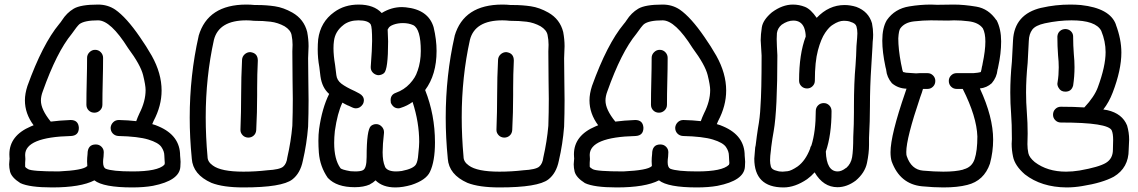

<svg xmlns="http://www.w3.org/2000/svg" viewBox="-20 -820 4980 840"><path d="M393 -327Q378 -327 368 -337Q358 -347 358 -362Q358 -409 359.5 -466Q361 -523 361 -567Q361 -581 371.5 -591.5Q382 -602 396 -602Q411 -602 421 -591.5Q431 -581 431 -567Q431 -521 429.5 -464.5Q428 -408 428 -362Q428 -347 417.5 -337Q407 -327 393 -327ZM559 0Q432 0 393 -31Q333 0 208 0Q109 0 69 -19Q31 -43 24 -69Q20 -86 20 -101Q20 -108 21 -114.5Q22 -121 22 -127Q22 -130 21.5 -132Q21 -134 21 -145Q21 -227 115 -267L127 -272Q89 -323 89 -381Q89 -410 100 -444Q166 -627 239 -715Q246 -723 251 -731Q272 -764 302.5 -782Q333 -800 409 -800Q451 -800 484 -778Q533 -744 592 -658Q620 -618 644 -576Q687 -499 687 -424Q687 -357 652 -291L646 -277Q661 -273 674 -267Q768 -227 768 -139Q768 -134 769 -127Q770 -120 770 -112L769 -90Q765 -30 649 -7Q610 0 559 0ZM560 -70Q670 -70 699 -99L701 -106Q701 -111 700 -120Q699 -129 699 -139Q699 -158 686 -177Q673 -196 629 -209.5Q585 -223 498 -225Q483 -226 473.5 -236Q464 -246 464 -261Q465 -275 475 -285Q485 -295 500 -295Q542 -294 576 -290Q582 -307 590 -324Q617 -377 617 -426Q617 -447 606 -491.5Q595 -536 540 -610Q464 -731 409 -731Q349 -731 327 -714Q317 -705 294 -672Q228 -592 167 -420Q159 -399 159 -380Q159 -341 202 -288Q240 -293 289 -295Q323 -295 325 -261Q325 -227 291 -225Q90 -220 90 -142L91 -124Q91 -115 90 -108V-91Q92 -86 103 -80Q120 -70 237 -70Q344 -75 361 -93H362L361 -114Q361 -129 363 -146Q363 -188 399 -188Q414 -188 424 -178Q434 -168 434 -154L433 -135Q431 -121 431 -111Q431 -88 442 -82Q471 -70 560 -70Z M1066 -218H1065Q1050 -219 1041 -229Q1032 -239 1032 -251V-254Q1035 -330 1035 -405.5Q1035 -481 1039 -559Q1040 -573 1050.5 -582.5Q1061 -592 1075 -592Q1108 -588 1108 -555Q1105 -494 1105 -434V-404Q1105 -328 1101 -251Q1100 -236 1090 -227Q1080 -218 1066 -218ZM1045 0Q956 0 905 -20Q824 -56 819 -126V-127Q810 -218 810 -305Q810 -490 849 -662V-663Q889 -800 1058 -800Q1076 -800 1095 -798H1108Q1145 -798 1182.5 -792.5Q1220 -787 1259 -765Q1310 -736 1324 -680Q1330 -648 1330 -618L1328 -565Q1328 -515 1329 -466Q1330 -424 1330 -381Q1330 -324 1328 -266Q1322 -190 1305 -117Q1294 -62 1259 -35Q1214 0 1045 0ZM1045 -69Q1098 -69 1149 -75Q1204 -78 1219 -91Q1234 -104 1237 -131Q1253 -201 1259 -270Q1261 -329 1261 -387L1260 -465Q1259 -514 1259 -595L1260 -624Q1260 -646 1255.5 -667.5Q1251 -689 1225 -705Q1196 -721 1164 -725Q1132 -729 1091 -729Q1073 -731 1058 -731Q938 -731 916 -646Q880 -483 880 -307Q880 -222 888 -134Q888 -112 911 -96Q947 -69 1045 -69Z M1710 0Q1654 0 1623 -31Q1613 -21 1599 -14L1598 -13Q1571 -1 1532 -1Q1453 -1 1415 -41L1414 -42Q1380 -91 1375 -152Q1373 -180 1373 -204Q1373 -232 1376 -255Q1389 -347 1420 -409Q1389 -436 1382 -486L1377 -527Q1370 -565 1370 -604Q1370 -626 1372 -648Q1382 -724 1442 -767Q1487 -800 1549 -800Q1616 -800 1650 -763Q1692 -789 1739 -789L1755 -788Q1854 -778 1877 -701Q1890 -647 1890 -597Q1890 -493 1840 -426Q1883 -318 1883 -197Q1883 -114 1861 -68Q1844 -32 1780 -11Q1742 0 1710 0ZM1713 -70Q1723 -70 1738 -72Q1789 -82 1800 -101Q1808 -115 1810 -145Q1814 -181 1814 -199Q1814 -285 1785 -374Q1762 -357 1733 -348Q1728 -346 1723 -346Q1701 -346 1690 -370Q1689 -376 1689 -382Q1689 -406 1712 -414Q1748 -427 1773 -454Q1798 -481 1806 -508L1807 -510Q1821 -550 1821 -597Q1821 -693 1788 -710Q1768 -719 1743 -719Q1721 -719 1702.5 -712.5Q1684 -706 1679 -696Q1678 -693 1676 -691L1678 -639Q1678 -515 1660 -500Q1649 -491 1634 -491Q1620 -493 1611 -502.5Q1602 -512 1602 -525V-528Q1608 -607 1608 -641Q1608 -702 1602 -713Q1591 -731 1548 -731Q1510 -731 1484 -712L1483 -711Q1446 -683 1441 -640Q1439 -626 1439 -609Q1439 -577 1446 -536Q1449 -514 1451.5 -491.5Q1454 -469 1473.5 -454Q1493 -439 1533 -421L1552 -411Q1572 -400 1572 -381Q1572 -373 1568 -365Q1556 -346 1537 -346Q1529 -346 1521 -350Q1513 -354 1504 -358H1503Q1490 -364 1478 -371Q1456 -325 1445 -247Q1442 -219 1442 -195Q1442 -123 1469 -85Q1473 -78 1513 -71L1534 -70Q1557 -70 1567 -75Q1584 -82 1584 -133Q1584 -253 1603 -269Q1613 -277 1626 -277Q1641 -277 1652 -264Q1660 -254 1660 -242V-239Q1654 -187 1654 -154Q1654 -115 1664 -92Q1665 -91 1665 -89Q1676 -70 1713 -70Z M2186 -218H2185Q2170 -219 2161 -229Q2152 -239 2152 -251V-254Q2155 -330 2155 -405.5Q2155 -481 2159 -559Q2160 -573 2170.5 -582.5Q2181 -592 2195 -592Q2228 -588 2228 -555Q2225 -494 2225 -434V-404Q2225 -328 2221 -251Q2220 -236 2210 -227Q2200 -218 2186 -218ZM2165 0Q2076 0 2025 -20Q1944 -56 1939 -126V-127Q1930 -218 1930 -305Q1930 -490 1969 -662V-663Q2009 -800 2178 -800Q2196 -800 2215 -798H2228Q2265 -798 2302.5 -792.5Q2340 -787 2379 -765Q2430 -736 2444 -680Q2450 -648 2450 -618L2448 -565Q2448 -515 2449 -466Q2450 -424 2450 -381Q2450 -324 2448 -266Q2442 -190 2425 -117Q2414 -62 2379 -35Q2334 0 2165 0ZM2165 -69Q2218 -69 2269 -75Q2324 -78 2339 -91Q2354 -104 2357 -131Q2373 -201 2379 -270Q2381 -329 2381 -387L2380 -465Q2379 -514 2379 -595L2380 -624Q2380 -646 2375.5 -667.5Q2371 -689 2345 -705Q2316 -721 2284 -725Q2252 -729 2211 -729Q2193 -731 2178 -731Q2058 -731 2036 -646Q2000 -483 2000 -307Q2000 -222 2008 -134Q2008 -112 2031 -96Q2067 -69 2165 -69Z M2863 -327Q2848 -327 2838 -337Q2828 -347 2828 -362Q2828 -409 2829.5 -466Q2831 -523 2831 -567Q2831 -581 2841.5 -591.5Q2852 -602 2866 -602Q2881 -602 2891 -591.5Q2901 -581 2901 -567Q2901 -521 2899.5 -464.5Q2898 -408 2898 -362Q2898 -347 2887.5 -337Q2877 -327 2863 -327ZM3029 0Q2902 0 2863 -31Q2803 0 2678 0Q2579 0 2539 -19Q2501 -43 2494 -69Q2490 -86 2490 -101Q2490 -108 2491 -114.5Q2492 -121 2492 -127Q2492 -130 2491.5 -132Q2491 -134 2491 -145Q2491 -227 2585 -267L2597 -272Q2559 -323 2559 -381Q2559 -410 2570 -444Q2636 -627 2709 -715Q2716 -723 2721 -731Q2742 -764 2772.5 -782Q2803 -800 2879 -800Q2921 -800 2954 -778Q3003 -744 3062 -658Q3090 -618 3114 -576Q3157 -499 3157 -424Q3157 -357 3122 -291L3116 -277Q3131 -273 3144 -267Q3238 -227 3238 -139Q3238 -134 3239 -127Q3240 -120 3240 -112L3239 -90Q3235 -30 3119 -7Q3080 0 3029 0ZM3030 -70Q3140 -70 3169 -99L3171 -106Q3171 -111 3170 -120Q3169 -129 3169 -139Q3169 -158 3156 -177Q3143 -196 3099 -209.5Q3055 -223 2968 -225Q2953 -226 2943.5 -236Q2934 -246 2934 -261Q2935 -275 2945 -285Q2955 -295 2970 -295Q3012 -294 3046 -290Q3052 -307 3060 -324Q3087 -377 3087 -426Q3087 -447 3076 -491.5Q3065 -536 3010 -610Q2934 -731 2879 -731Q2819 -731 2797 -714Q2787 -705 2764 -672Q2698 -592 2637 -420Q2629 -399 2629 -380Q2629 -341 2672 -288Q2710 -293 2759 -295Q2793 -295 2795 -261Q2795 -227 2761 -225Q2560 -220 2560 -142L2561 -124Q2561 -115 2560 -108V-91Q2562 -86 2573 -80Q2590 -70 2707 -70Q2814 -75 2831 -93H2832L2831 -114Q2831 -129 2833 -146Q2833 -188 2869 -188Q2884 -188 2894 -178Q2904 -168 2904 -154L2903 -135Q2901 -121 2901 -111Q2901 -88 2912 -82Q2941 -70 3030 -70Z M3408 0Q3280 0 3280 -126L3284 -175L3286 -184Q3291 -226 3296 -258Q3305 -306 3307 -354Q3312 -419 3312 -577L3308 -644Q3308 -668 3313 -700.5Q3318 -733 3357 -766Q3403 -800 3449 -800Q3476 -800 3501.5 -790Q3527 -780 3553 -742Q3606 -798 3675 -798Q3700 -798 3726 -790Q3780 -770 3795 -718Q3800 -693 3800 -668Q3800 -653 3798 -637L3797 -615Q3795 -572 3792 -531Q3786 -442 3786 -354Q3786 -293 3782 -217V-186Q3782 -150 3773 -107Q3764 -64 3724 -30Q3685 -1 3644 -1Q3582 -1 3544 -66Q3529 -49 3511 -36Q3458 0 3408 0ZM3404 -69Q3410 -69 3426 -71Q3442 -73 3470 -92Q3504 -117 3524 -169Q3525 -177 3530 -184Q3549 -245 3549 -334Q3549 -349 3559 -359Q3569 -369 3584 -369Q3598 -369 3608 -359Q3618 -349 3618 -334Q3618 -230 3593 -157Q3596 -70 3645 -70Q3662 -70 3681 -85H3682Q3703 -103 3708 -132.5Q3713 -162 3713 -221Q3716 -279 3716 -329V-354Q3716 -458 3723 -535Q3726 -576 3727 -618Q3731 -663 3731 -674Q3731 -691 3727 -704.5Q3723 -718 3702 -724Q3692 -729 3671 -729Q3650 -729 3624 -712Q3608 -703 3590 -676.5Q3572 -650 3558.5 -600Q3545 -550 3545 -467Q3545 -453 3535 -443Q3525 -433 3511 -433Q3496 -433 3486 -443Q3476 -453 3476 -467Q3476 -584 3505 -660Q3505 -680 3498 -699Q3485 -730 3451 -730Q3426 -730 3400 -712Q3382 -697 3379 -675Q3378 -664 3378 -649Q3378 -635 3379 -616.5Q3380 -598 3381 -578Q3381 -338 3365 -247Q3359 -215 3354 -176L3353 -165Q3349 -136 3349 -118Q3349 -105 3352.5 -91.5Q3356 -78 3377 -73H3378Q3388 -69 3404 -69Z M4107 -69Q4161 -69 4194 -78Q4195 -78 4195 -79Q4232 -88 4244 -124Q4256 -160 4256 -223Q4253 -310 4192 -431H4165Q4151 -431 4141 -441Q4131 -451 4131 -466Q4131 -480 4141 -490Q4151 -500 4165 -500H4239Q4262 -502 4268 -504L4271 -505Q4274 -514 4276 -528Q4278 -534 4279 -542Q4291 -599 4291 -638Q4291 -675 4280 -696Q4261 -722 4217 -727Q4186 -731 4154 -731L4128 -730L4053 -731Q4020 -731 3979 -726.5Q3938 -722 3919 -696Q3912 -687 3910 -652Q3910 -605 3922 -542L3925 -528Q3928 -510 3931 -505L3944 -502L3988 -499Q3996 -499 4003 -500H4038Q4052 -500 4062 -490Q4072 -480 4072 -466Q4072 -451 4062 -441Q4052 -431 4038 -431H4018Q4014 -416 4006 -395Q3945 -215 3945 -155Q3945 -141 3947 -137Q3967 -78 4018 -73.5Q4069 -69 4107 -69ZM4107 0Q4065 0 4013 -5Q3917 -15 3881 -114Q3876 -131 3876 -154Q3876 -229 3941 -417Q3943 -425 3946 -432Q3909 -433 3882 -456Q3860 -482 3857 -514V-515L3854 -527Q3840 -593 3840 -642Q3840 -699 3860 -732Q3895 -782 3958 -792Q4006 -800 4053 -800L4080 -799L4153 -800Q4197 -800 4251 -791Q4305 -782 4339 -732H4340Q4360 -693 4360 -639Q4360 -586 4347 -527Q4346 -520 4344 -515V-514Q4341 -482 4319 -456Q4297 -436 4267 -433Q4325 -308 4325 -209Q4325 -156 4311 -104Q4285 -29 4212 -11Q4170 0 4107 0Z M4641 -419Q4621 -419 4612 -435Q4606 -444 4606 -454L4607 -461Q4612 -491 4612 -525Q4612 -550 4609 -578Q4606 -618 4606 -660Q4607 -675 4617 -684Q4627 -693 4642 -693Q4657 -692 4666 -682.5Q4675 -673 4675 -660V-657Q4675 -622 4678 -583Q4681 -554 4681 -526Q4681 -486 4675 -446Q4668 -419 4641 -419ZM4646 0Q4536 -1 4464 -57Q4420 -95 4412 -135Q4406 -163 4406 -191L4407 -211Q4407 -280 4403.5 -324Q4400 -368 4400 -415Q4400 -479 4407 -550L4412 -644Q4418 -758 4536 -786H4537Q4598 -800 4662 -800Q4685 -800 4709 -798Q4836 -784 4862 -713V-712Q4886 -648 4886 -590Q4886 -514 4848 -415Q4832 -373 4807 -341L4825 -338Q4890 -323 4911 -271Q4920 -240 4920 -209L4918 -165Q4918 -86 4853 -47Q4803 -20 4715 -6Q4680 0 4646 0ZM4644 -69Q4672 -69 4703 -74Q4788 -89 4818.5 -107.5Q4849 -126 4849 -165L4850 -208Q4850 -235 4844 -249Q4829 -284 4621 -284Q4607 -284 4597 -294Q4587 -304 4587 -318Q4587 -333 4597 -343Q4607 -353 4621 -353Q4679 -353 4724 -350Q4768 -397 4783 -438Q4817 -530 4817 -592Q4817 -639 4798 -685Q4774 -731 4668 -731Q4612 -731 4551 -718Q4510 -709 4496 -690Q4482 -671 4481 -641L4476 -545Q4469 -475 4469 -415Q4469 -372 4472.5 -327.5Q4476 -283 4476 -236L4475 -189Q4475 -169 4479 -150Q4483 -131 4507 -111Q4562 -69 4644 -69Z"/></svg>

Font: Bubblez Graffiti
Style: Regular
Weight: 400
Designer: GGBotNet
Foundry: GGBotNet
Version: 1.00